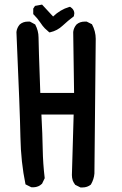

<svg xmlns="http://www.w3.org/2000/svg" viewBox="-20 -824 540 849"><path d="M103.5 -728.5Q106.4 -728.5 112.3 -728.5L135.7 -715.8Q150.4 -687.5 150.4 -658.7Q150.4 -629.9 158.2 -413.1H307.6L303.7 -682.6Q305.7 -701.2 318.4 -715.8Q333 -728.5 354.5 -728.5Q357.4 -728.5 363.3 -728.5L386.7 -716.8Q403.3 -685.5 403.3 -652.3L397.5 -56.6Q395.5 -31.2 381.8 -7.8Q366.2 4.9 344.7 4.9Q341.8 4.9 335.9 4.9L312.5 -6.8Q304.7 -17.6 301.8 -25.4Q297.9 -38.1 297.9 -49.8L305.7 -317.4H163.1Q168 -226.6 168.9 -164.1Q169.9 -101.6 177.7 -36.1L166 -11.7Q157.2 -3.9 151.9 -1.5Q146.5 1 144 1.5Q141.6 2 138.7 2.9Q129.9 4.9 118.2 3.9L92.8 -8.8Q72.3 -107.4 70.3 -217.3Q68.4 -327.1 52.7 -681.6Q52.7 -681.6 52.7 -682.6Q54.7 -701.2 67.4 -715.8Q82 -728.5 103.5 -728.5ZM127 -761.7V-786.1L134.8 -797.9L166 -803.7L214.8 -751Q246.1 -781.2 285.2 -793L290 -793.9Q296.9 -789.1 298.8 -787.1Q308.6 -777.3 308.6 -764.6Q308.6 -760.7 306.6 -752Q280.3 -732.4 256.8 -710.4Q233.4 -688.5 203.1 -681.6L198.2 -680.7Q187.5 -689.5 178.2 -698.7Q168.9 -708 157.7 -725.1Q146.5 -742.2 127 -761.7Z"/></svg>

Font: JasonHandwriting2
Style: SemiBold
Weight: 600
Version: Version 1.04.7